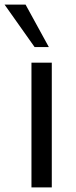

<svg xmlns="http://www.w3.org/2000/svg" viewBox="-52 -810 327 830"><path d="M84 0V-539.1H171.9V0ZM-32.2 -790H58.6L159.2 -606.4H97.7Z"/></svg>

Font: Min Sans
Style: Regular
Weight: 400
Designer: Jinseong-Kim, NotoSansCJK, Nunito
Foundry: Jinseong-Kim
Version: Version 1.400;Glyphs 3.1.2 (3151)